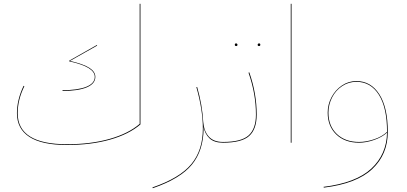

<svg xmlns="http://www.w3.org/2000/svg" viewBox="-20 -750 2137 1009"><path d="M718 -730V-96Q657 -44 557.5 -16Q458 12 332 12Q200 12 134.5 -30.5Q69 -73 69 -155Q69 -226 104 -299L108 -297Q73 -226 73 -155Q73 8 332 8Q457 8 556 -20Q655 -48 714 -99V-730ZM478 -346Q478 -372 446 -392Q414 -412 343 -428L345 -432L490 -514V-510L348 -430Q420 -413 450.5 -393Q481 -373 481 -346Q481 -310 436 -291Q391 -272 309 -272L308 -276Q389 -276 433.5 -294Q478 -312 478 -346Z M1155 -2 1152 0Q1105 0 1080.5 -23.5Q1056 -47 1049 -86L1050 -74Q1049 41 988.5 115Q928 189 783 239L781 235Q924 186 985 113Q1046 40 1046 -74Q1046 -173 1012 -292L1016 -293Q1043 -199 1048 -110Q1052 -60 1077.5 -32Q1103 -4 1152 -4Z M1325 -148Q1325 -257 1286 -368L1290 -370Q1329 -259 1329 -148Q1329 -71 1289.5 -35.5Q1250 0 1152 0L1150 -2L1152 -4Q1248 -4 1286.5 -38.5Q1325 -73 1325 -148ZM1214 -515Q1214 -522 1221 -522Q1224 -522 1226 -519.5Q1228 -517 1228 -515Q1228 -508 1221 -508Q1214 -508 1214 -515ZM1334 -515Q1334 -517 1336 -519.5Q1338 -522 1341 -522Q1348 -522 1348 -515Q1348 -508 1341 -508Q1334 -508 1334 -515Z M1508 0V-730H1512V0Z M2018 -57Q2018 61 1936.5 138Q1855 215 1682 236L1680 232Q1851 211 1931.5 136Q2012 61 2014 -53Q1988 -29 1946 -14.5Q1904 0 1867 0Q1792 0 1747 -43.5Q1702 -87 1702 -158Q1702 -201 1722 -239Q1742 -277 1776.5 -300.5Q1811 -324 1853 -324Q1929 -324 1973.5 -254.5Q2018 -185 2018 -57ZM2014 -57Q2014 -184 1971 -252Q1928 -320 1853 -320Q1812 -320 1778 -297.5Q1744 -275 1725 -237.5Q1706 -200 1706 -158Q1706 -88 1750 -46Q1794 -4 1867 -4Q1904 -4 1946 -18Q1988 -32 2014 -57Z"/></svg>

Font: FiraGO Four
Style: Regular
Weight: 100
Designer: bBox Type
Foundry: bBox Type GmbH
Version: Version 1.001